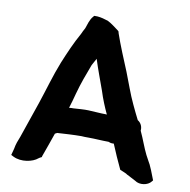

<svg xmlns="http://www.w3.org/2000/svg" viewBox="-81 -802 885 894"><g transform="rotate(10 361.0 -355.5)"><path d="M25 -17 37 -11C75 8 129 -3 153 -24C153 -25 163 -30 167 -32L168 -37C181 -74 195 -111 208 -150C214 -152 217 -155 217 -155C250 -157 295 -160 332 -160C340 -159 354 -159 365 -159C398 -159 427 -156 461 -156C464 -155 468 -153 473 -152H477C481 -152 481 -151 486 -152C502 -114 519 -74 537 -37C552 -30 567 -26 573 -20H574C587 -14 599 -6 614 1C637 18 676 11 691 -9L696 -15C690 -31 685 -44 678 -61L666 -88L665 -89C657 -103 652 -113 645 -126C628 -160 617 -195 599 -233C601 -249 595 -268 577 -279C565 -302 555 -324 544 -347C522 -393 506 -442 486 -492C465 -543 437 -609 419 -662L417 -670L413 -674C396 -686 379 -701 358 -711H357C345 -715 325 -721 308 -722H293L289 -717C274 -701 268 -674 262 -658L254 -643C253 -640 250 -635 247 -628C221 -582 199 -531 178 -480C152 -415 133 -345 110 -277C91 -220 71 -165 52 -108C44 -88 37 -71 33 -47ZM252 -280C259 -303 266 -326 272 -350C286 -402 303 -446 321 -494C326 -504 332 -515 339 -527C354 -479 374 -428 389 -385C401 -347 415 -313 431 -279C430 -279 429 -280 428 -280H425C401 -280 369 -283 343 -284C326 -285 288 -282 273 -281C266 -281 260 -281 252 -280Z"/></g></svg>

Font: Hussar Pisanka
Style: Bd
Weight: 700
Designer: Robert Jablonski
Foundry: Cannot Into Space Fonts
Version: Version 1.070